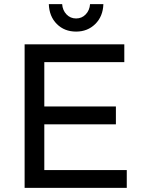

<svg xmlns="http://www.w3.org/2000/svg" viewBox="-20 -916 693 936"><path d="M100 -700H586V-613H196V-397H545V-310H196V-87H598V0H100ZM351 -826Q379 -826 398 -846Q417 -866 419 -896H484Q482 -836 444.5 -799Q407 -762 351 -762Q294 -762 257 -799Q220 -836 218 -896H283Q285 -866 304 -846Q323 -826 351 -826Z"/></svg>

Font: Gontserrat
Style: Regular
Weight: 400
Designer: Julieta Ulanovsky
Foundry: Julieta Ulanovsky
Version: Version 6.001